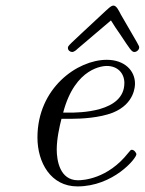

<svg xmlns="http://www.w3.org/2000/svg" viewBox="-20 -656 518 687"><path d="M223 -484C223 -476 231 -470 238 -470C246 -470 255 -479 257 -481L377 -583C387 -566 399 -549 410 -533C446 -479 451 -470 461 -470C469 -470 478 -478 478 -486C478 -493 477 -492 413 -603C405 -618 397 -636 386 -636C377 -636 367 -625 343 -603C221 -489 223 -493 223 -484ZM114 -164C114 -74 162 11 257 11C385 11 468 -89 468 -104C468 -109 460 -120 452 -120C448 -120 447 -119 439 -109C365 -15 276 -11 259 -11C194 -11 183 -82 183 -121C183 -159 193 -204 200 -231H239C269 -231 336 -234 384 -253C463 -285 463 -350 463 -357C463 -403 426 -442 362 -442C257 -442 114 -341 114 -164ZM206 -253C249 -417 352 -420 362 -420C402 -420 425 -393 425 -359C425 -253 260 -253 227 -253Z"/></svg>

Font: CMU Serif
Style: Italic
Weight: 500
Italic angle: -14.04°
Version: Version 0.7.0